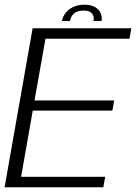

<svg xmlns="http://www.w3.org/2000/svg" viewBox="-30 -795 578 815"><path d="M-10.5 0H408.5L416.5 -44.5H59.5L109 -325.5H447L454.5 -368.5H116.5L163 -630.5H519.5L527.5 -675H108.5ZM329.5 -775Q301.5 -775 281.2 -765.5Q261 -756 248.5 -740Q236 -724 233 -706H267Q269 -718 275.5 -728Q282 -738 293.8 -744Q305.5 -750 325 -750Q343 -750 352.8 -744Q362.5 -738 366 -728Q369.5 -718 367 -706H401Q404 -724 396.8 -740Q389.5 -756 372.5 -765.5Q355.5 -775 329.5 -775Z"/></svg>

Font: Anybody Thin Light
Style: Italic
Weight: 300
Italic angle: -10°
Version: Version 1.113;gftools[0.9.25]